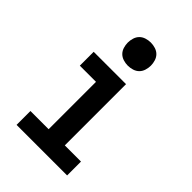

<svg xmlns="http://www.w3.org/2000/svg" viewBox="-220 -845 940 940"><g transform="rotate(45 250.0 -375.0)"><path d="M75 0V-96H201V-424H89V-520H313V-96H425V0ZM255 -590Q239 -590 223 -595Q207 -600 196 -611Q185 -622 180 -638Q175 -654 175 -670Q175 -686 180 -702Q185 -718 196 -729Q207 -740 223 -745Q239 -750 255 -750Q271 -750 287 -745Q303 -740 314 -729Q325 -718 330 -702Q335 -686 335 -670Q335 -654 330 -638Q325 -622 314 -611Q303 -600 287 -595Q271 -590 255 -590Z"/></g></svg>

Font: Iosevka Fixed
Style: Bold
Weight: 700
Monospace: yes
Designer: Belleve Invis
Foundry: Belleve Invis
Version: Version 32.3.0